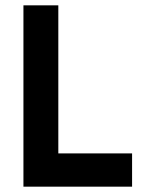

<svg xmlns="http://www.w3.org/2000/svg" viewBox="-20 -701 538 721"><path d="M476 0H68V-681H199V-84L170 -125H476Z"/></svg>

Font: Gabarito SemiBold
Style: Regular
Weight: 600
Designer: Leandro Assis / Alvaro Franca / Felipe Casaprima
Foundry: Naipe Foundry
Version: Version 1.000